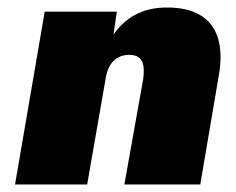

<svg xmlns="http://www.w3.org/2000/svg" viewBox="-20 -491 627 511"><path d="M361 -280 311 0H513L564 -300C579 -401 540 -472 423 -471C357 -471 312 -442 282 -399L291 -460H99L20 0H212L261 -281C267 -322 289 -345 324 -345C365 -345 365 -311 361 -280Z"/></svg>

Font: Jost* Black
Style: Italic
Weight: 900
Italic angle: -10°
Version: Version 3.7